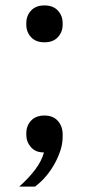

<svg xmlns="http://www.w3.org/2000/svg" viewBox="-20 -550 328 708"><path d="M51 138Q86 107 110 75Q134 43 142 12H140Q111 12 94 -7.5Q77 -27 77 -53V-59Q77 -86 94.5 -105Q112 -124 144 -124Q176 -124 193.5 -104Q211 -84 211 -55V-45Q211 -21 203 4Q195 29 181.5 53.5Q168 78 149.5 100Q131 122 109 138H51ZM144 -394Q112 -394 94.5 -413Q77 -432 77 -459V-465Q77 -492 94.5 -511Q112 -530 144 -530Q176 -530 193.5 -511Q211 -492 211 -465V-459Q211 -432 193.5 -413Q176 -394 144 -394Z"/></svg>

Font: IBM Plex Serif Text
Style: Regular
Weight: 450
Designer: Mike Abbink, Paul van der Laan, Pieter van Rosmalen
Foundry: Bold Monday
Version: Version 3.001